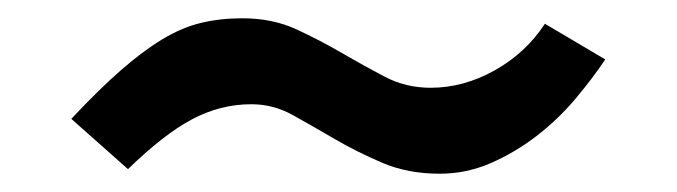

<svg xmlns="http://www.w3.org/2000/svg" viewBox="-20 -410 740 210"><path d="M58 -280Q88 -312 112 -333Q136 -354 157.5 -367Q179 -380 200 -385Q221 -390 245 -390Q278 -390 304 -378Q330 -366 354 -352Q378 -338 401 -326Q424 -314 451 -314Q487 -314 521 -333Q555 -352 576 -384L642 -345Q628 -324 609 -301.5Q590 -279 566.5 -261Q543 -243 516.5 -231.5Q490 -220 461 -220Q426 -220 398 -232Q370 -244 346 -258Q322 -272 300.5 -284Q279 -296 255 -296Q221 -296 190 -279.5Q159 -263 120 -225Z"/></svg>

Font: Encode Sans Wide
Style: Medium
Weight: 500
Designer: Pablo Impallari, Andres Torresi
Foundry: Pablo Impallari, Andres Torresi
Version: Version 1.000; ttfautohint (v1.00) -l 8 -r 50 -G 200 -x 14 -